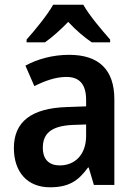

<svg xmlns="http://www.w3.org/2000/svg" viewBox="-20 -786 576 816"><path d="M334 -766H206C182 -723 129 -658 93 -618V-606H171C201 -627 236 -658 270 -693C302 -658 339 -627 370 -606H448V-618C412 -659 359 -721 334 -766ZM274 -553C204 -553 139 -535 88 -507L126 -420C172 -443 217 -459 262 -459C316 -459 346 -430 346 -361V-334L263 -331C114 -326 39 -269 39 -157C39 -53 98 10 192 10C271 10 312 -16 354 -74H357L379 0H466V-364C466 -490 400 -553 274 -553ZM289 -255 346 -257V-209C346 -128 298 -83 234 -83C191 -83 162 -106 162 -158C162 -217 196 -251 289 -255Z"/></svg>

Font: Noto Sans Myanmar SemiCondensed SemiBold
Style: Regular
Weight: 600
Width: 4
Designer: Monotype Design Team
Foundry: Monotype Imaging Inc.
Version: Version 2.107